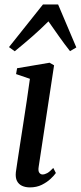

<svg xmlns="http://www.w3.org/2000/svg" viewBox="-20 -823 360 854"><path d="M113 10.5Q93 10.5 78 3.5Q63 -3.5 55.5 -18.2Q48 -33 50.5 -57Q52.5 -72 57.5 -104.5Q62.5 -137 69.2 -181Q76 -225 83.8 -275Q91.5 -325 99.2 -376Q107 -427 113 -472.5L51.5 -493.5L56 -519.5L200.5 -544L220.5 -532.5L152 -81Q149 -62.5 154.8 -54.8Q160.5 -47 169 -47Q179 -47 190 -53Q201 -59 217 -76L228.5 -53.5Q221 -42.5 205 -27.5Q189 -12.5 166 -1Q143 10.5 113 10.5ZM45.5 -595 20 -613.5 171 -803H238.5L319.5 -612L291.5 -595.5Q267 -626.5 244 -659Q221 -691.5 195.5 -728Q162 -694.5 125 -662Q88 -629.5 45.5 -595Z"/></svg>

Font: Merriweather 72pt
Style: Italic
Weight: 400
Italic angle: -7.8°
Version: Version 2.101